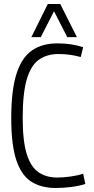

<svg xmlns="http://www.w3.org/2000/svg" viewBox="-20 -926 466 956"><path d="M36 -338Q36 -475 61.5 -556.5Q87 -638 138 -674Q189 -710 265 -710Q301 -710 332 -705.5Q363 -701 394 -691L382 -642Q353 -650 326.5 -653.5Q300 -657 271 -657Q214 -657 174 -629Q134 -601 113.5 -531.5Q93 -462 93 -338Q93 -224 113 -159.5Q133 -95 171.5 -68.5Q210 -42 265 -42Q295 -42 331 -47Q367 -52 394 -61L405 -10Q374 0 335 5Q296 10 257 10Q186 10 136.5 -21Q87 -52 61.5 -128Q36 -204 36 -338ZM136 -741 218 -906H280L363 -741H315L249 -870L183 -741Z"/></svg>

Font: Georama SemiCondensed Light
Style: Regular
Weight: 300
Width: 4
Designer: Jean-Baptiste Levee
Foundry: Production Type
Version: Version 1.000